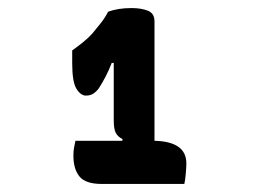

<svg xmlns="http://www.w3.org/2000/svg" viewBox="-20 -813 640 476"><path d="M167 -464H283L284 -468Q272 -474 267 -483.5Q262 -493 262 -515V-657H257Q251 -641 242.5 -624.5Q234 -608 225 -594Q219 -586 211.5 -581Q204 -576 193 -576Q180 -576 169.5 -593Q159 -610 159 -656V-688Q173 -698 185.5 -708Q198 -718 209 -730Q220 -743 230.5 -756.5Q241 -770 248 -784Q273 -793 306 -793Q330 -793 346.5 -786.5Q363 -780 363 -760V-464Q442 -462 442 -408Q442 -398 440.5 -381.5Q439 -365 437 -357H232Q192 -357 177 -375.5Q162 -394 162 -427Q162 -438 163.5 -446.5Q165 -455 167 -464Z"/></svg>

Font: Recursive Mn Csl St
Style: Bold
Weight: 700
Monospace: yes
Version: Version 1.079;hotconv 1.0.112;makeotfexe 2.5.65598; ttfautoh